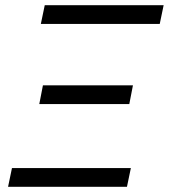

<svg xmlns="http://www.w3.org/2000/svg" viewBox="-20 -718 649 738"><path d="M137 -626H594L609 -698H152ZM131 -318H477L491 -390H145ZM11 0H468L483 -72H26Z"/></svg>

Font: LVC Sans
Style: Italic
Weight: 400
Italic angle: -11.31°
Designer: Mike Abbink, Paul van der Laan, Pieter van Rosmalen
Foundry: Bold Monday
Version: Version 3.0